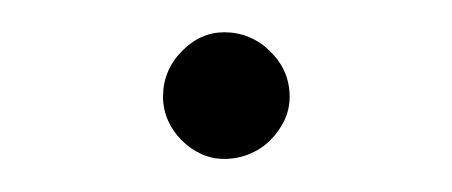

<svg xmlns="http://www.w3.org/2000/svg" viewBox="-20 -354 273 116"><path d="M78.5 -295.5Q78.5 -311.5 89.8 -323Q101 -334.5 115.5 -334.5Q131.5 -334.5 143.2 -323Q155 -311.5 155 -295.5Q155 -288 151.8 -281.2Q148.5 -274.5 143.2 -269.2Q138 -264 130.8 -261Q123.5 -258 115.5 -258Q108 -258 101.5 -261Q95 -264 89.8 -269.2Q84.5 -274.5 81.5 -281.2Q78.5 -288 78.5 -295.5Z"/></svg>

Font: Lato ExtraLight
Style: Regular
Weight: 275
Designer: Lukasz Dziedzic with Adam Twardoch and Botio Nikoltchev
Foundry: tyPoland Lukasz Dziedzic
Version: Version 2.015; 2015-08-06; http://www.latofonts.com/